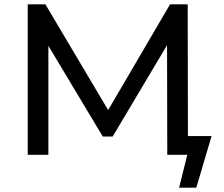

<svg xmlns="http://www.w3.org/2000/svg" viewBox="-20 -720 1040 893"><path d="M109 0H205V-507L458 -85H504L757 -510L758 0H851L813 153H893L964 -87H854L853 -700H771L483 -208L191 -700H109Z"/></svg>

Font: Malon Grotesk Med
Style: Regular
Weight: 500
Designer: Julieta Ulanovsky
Foundry: Julieta Ulanovsky
Version: Version 7.200